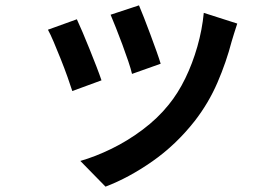

<svg xmlns="http://www.w3.org/2000/svg" viewBox="-20 -609 1040 717"><path d="M499 -589Q506 -573 517.5 -543.5Q529 -514 541.5 -480.5Q554 -447 564.5 -417.5Q575 -388 580 -371L473 -333Q469 -351 459 -380.5Q449 -410 437 -442.5Q425 -475 413 -505Q401 -535 393 -554ZM866 -521Q859 -499 854 -483.5Q849 -468 845 -454Q825 -377 792 -300.5Q759 -224 707 -157Q637 -68 549 -6.5Q461 55 374 88L280 -8Q336 -24 396.5 -53.5Q457 -83 513 -125Q569 -167 610 -218Q645 -261 672 -316.5Q699 -372 717 -435Q735 -498 741 -561ZM267 -537Q276 -518 288.5 -488.5Q301 -459 314.5 -425.5Q328 -392 340 -361Q352 -330 359 -309L250 -269Q244 -288 232.5 -320.5Q221 -353 207 -388Q193 -423 180.5 -452.5Q168 -482 159 -498Z"/></svg>

Font: Noto Sans SC SemiBold
Style: Regular
Weight: 600
Designer: Ryoko NISHIZUKA 西塚涼子 (kana, bopomofo & ideographs); Paul D. Hunt (Latin, Greek & Cyrillic); Sandoll Communications 산돌커뮤니
Foundry: Adobe
Version: Version 2.004-H2;hotconv 1.0.118;makeotfexe 2.5.65603